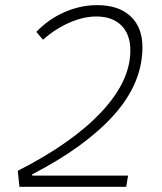

<svg xmlns="http://www.w3.org/2000/svg" viewBox="-20 -723 626 743"><path d="M55.2 0 48.8 -62Q258.3 -168.5 371.3 -288.6Q484.4 -408.7 484.4 -527.8Q484.4 -589.8 449.7 -624.5Q415 -659.2 352.5 -659.2Q303.2 -659.2 248.8 -635.5Q194.3 -611.8 146.5 -569.3L120.6 -599.6Q167 -648.4 229 -675.8Q291 -703.1 356 -703.1Q439 -703.1 485.1 -660.2Q531.2 -617.2 531.2 -540.5Q531.2 -401.4 420.9 -278.1Q310.5 -154.8 104.5 -48.3V-43.5H475.6L468.3 0Z"/></svg>

Font: Cascadia Code NF ExtraLight
Style: Italic
Weight: 200
Italic angle: -10°
Monospace: yes
Designer: Aaron Bell
Foundry: Saja Typeworks
Version: Version 2404.023; ttfautohint (v1.8.4)